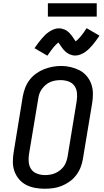

<svg xmlns="http://www.w3.org/2000/svg" viewBox="-20 -1151 640 1179"><path d="M254 8Q224 8 194.5 2.5Q165 -3 140 -16Q115 -29 96.5 -51Q78 -73 68.5 -100Q59 -127 59 -157Q59 -187 64 -217L120 -560Q125 -586 134.5 -611.5Q144 -637 161 -659.5Q178 -682 201.5 -699Q225 -716 250.5 -726Q276 -736 302.5 -741Q329 -746 356 -746Q386 -746 415 -739Q444 -732 469 -719Q494 -706 512.5 -684Q531 -662 540.5 -635Q550 -608 550.5 -578Q551 -548 546 -518L489 -175Q485 -149 475 -123.5Q465 -98 448 -75.5Q431 -53 408 -36.5Q385 -20 359 -9.5Q333 1 306.5 4.5Q280 8 254 8ZM255 -76Q255 -76 255.5 -76Q256 -76 256 -76Q272 -76 287.5 -78.5Q303 -81 318.5 -87.5Q334 -94 347.5 -104.5Q361 -115 371 -128.5Q381 -142 386.5 -157.5Q392 -173 395 -189L451 -531Q455 -556 452.5 -581Q450 -606 436.5 -624.5Q423 -643 400 -651Q377 -659 352 -659Q336 -659 320.5 -656.5Q305 -654 289.5 -647.5Q274 -641 261 -630Q248 -619 238 -605.5Q228 -592 222.5 -577Q217 -562 215 -546L158 -204Q154 -179 156.5 -154.5Q159 -130 172 -111.5Q185 -93 208 -84.5Q231 -76 255 -76ZM271 -809 192 -855Q204 -873 215 -887.5Q226 -902 236.5 -914Q247 -926 257 -936Q267 -946 281 -955.5Q295 -965 310.5 -971Q326 -977 341 -977Q351 -977 359.5 -975Q368 -973 376.5 -969.5Q385 -966 391.5 -961.5Q398 -957 405 -950Q412 -943 417 -936.5Q422 -930 426.5 -923.5Q431 -917 436 -909.5Q441 -902 445 -897Q460 -909 476 -928Q492 -947 512 -978L591 -932Q579 -914 568 -899.5Q557 -885 547 -873Q537 -861 526.5 -851Q516 -841 502.5 -831.5Q489 -822 473.5 -816Q458 -810 442 -810Q433 -810 424.5 -812Q416 -814 407.5 -817.5Q399 -821 392.5 -825.5Q386 -830 379 -837Q372 -844 366.5 -850.5Q361 -857 357 -863.5Q353 -870 347.5 -877.5Q342 -885 338 -890Q323 -878 307.5 -859Q292 -840 271 -809ZM574 -1049H274V-1131H574Z"/></svg>

Font: Iosevka Slab MdExObl
Style: Regular
Weight: 500
Width: 7
Italic angle: -9°
Monospace: yes
Designer: Belleve Invis
Foundry: Belleve Invis
Version: Version 11.1.1; ttfautohint (v1.8.3)